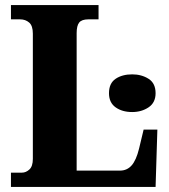

<svg xmlns="http://www.w3.org/2000/svg" viewBox="-20 -734 664 754"><path d="M23 0V-56H66Q82 -56 95.5 -68.5Q109 -81 109 -110V-602Q109 -633 94.5 -645.5Q80 -658 59 -658H23V-714H367V-658H327Q301 -658 291 -645.5Q281 -633 281 -604V-64H451Q479 -64 497 -84.5Q515 -105 526 -150L544 -225H598L591 0ZM499 -294Q460 -294 434 -312.5Q408 -331 408 -368Q408 -407 434 -424.5Q460 -442 499 -442Q536 -442 563.5 -424.5Q591 -407 591 -368Q591 -331 563.5 -312.5Q536 -294 499 -294Z"/></svg>

Font: Noto Serif SemiCondensed ExtraBold
Style: Regular
Weight: 800
Width: 4
Designer: Monotype Design Team
Foundry: Monotype Imaging Inc.
Version: Version 2.015